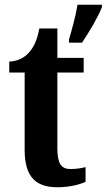

<svg xmlns="http://www.w3.org/2000/svg" viewBox="-20 -780 450 810"><path d="M271 -613V-600H326C355 -643 394 -708 410 -750V-760H307C300 -715 283 -654 271 -613ZM222 10C280 10 322 -4 341 -13V-75C322 -70 301 -67 277 -67C236 -67 222 -93 222 -156V-474H333V-536H222V-660H146C137 -612 123 -583 106 -563C89 -541 60 -522 19 -520V-474H84V-147C84 -31 134 10 222 10Z"/></svg>

Font: Noto Serif Sinhala Condensed
Style: Bold
Weight: 700
Width: 3
Designer: Jelle Bosma - Monotype Design Team
Foundry: Monotype Imaging Inc.
Version: Version 2.007